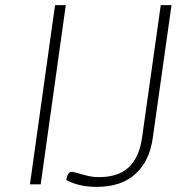

<svg xmlns="http://www.w3.org/2000/svg" viewBox="-20 -720 737 750"><path d="M195 -700H237L139 0H97ZM239 -17Q244 -49 261 -49Q264 -49 286 -43Q310 -36 327.5 -32Q345 -28 366 -28Q442 -28 483 -66.5Q524 -105 535 -183L608 -700H650L577 -183Q565 -92 509.5 -41Q454 10 358 10Q319 10 288 2Q257 -6 239 -17Z"/></svg>

Font: Krub ExtraLight
Style: Italic
Weight: 275
Italic angle: -8°
Designer: Ekaluck Peanpanawate
Foundry: Cadson Demak Co.,Ltd.
Version: Version 1.000; ttfautohint (v1.6)